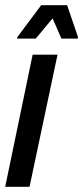

<svg xmlns="http://www.w3.org/2000/svg" viewBox="-25 -721 321 741"><path d="M-5 0 101 -510H197L89 0ZM41 -572 42 -578 134 -701H234L276 -578L275 -572H212L178 -650L113 -572Z"/></svg>

Font: Saira ExtraCondensed SemiBold
Style: Italic
Weight: 600
Width: 2
Italic angle: -12°
Designer: Hector Gatti with collaboration of the Omnibus-Type team
Foundry: Omnibus-Type
Version: Version 1.101